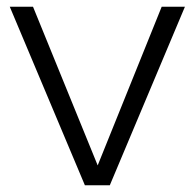

<svg xmlns="http://www.w3.org/2000/svg" viewBox="-20 -550 577 570"><path d="M232 0H306L529 -530H460L270 -59L78 -530H9Z"/></svg>

Font: Roundo
Style: Regular
Weight: 400
Designer: Shiva Nallaperumal
Foundry: Indian Type Foundry
Version: Version 2.000